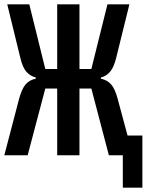

<svg xmlns="http://www.w3.org/2000/svg" viewBox="-28 -718 678 888"><path d="M540 150V0H475.5L394.5 -308.5H339.5V0H236.5V-308.5H181.5L100 0H-8L59.5 -258Q72.5 -307 90.5 -327.8Q108.5 -348.5 137.5 -354V-359.5Q112 -366 94.2 -386Q76.5 -406 66 -450.5L5.5 -698H107.5L181.5 -399H236.5V-698H339.5V-399H394.5L469 -698H570.5L509.5 -451Q498.5 -406.5 481.2 -386.2Q464 -366 438.5 -359.5V-354Q467.5 -348.5 486 -327.5Q504.5 -306.5 517 -258L562 -91H630.5V150Z"/></svg>

Font: Lilex Medium
Style: Regular
Weight: 500
Designer: Mike Abbink, Paul van der Laan, Pieter van Rosmalen, Mikhael Khrustik
Foundry: Mikhael Khrustik
Version: Version 1.100